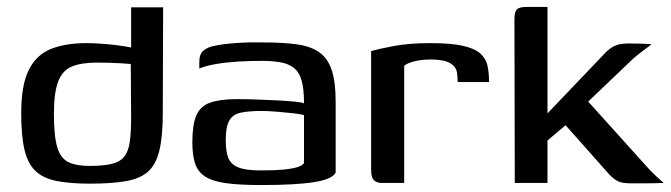

<svg xmlns="http://www.w3.org/2000/svg" viewBox="-20 -526 1928 552"><path d="M41 -201Q41 -282 63 -325.5Q85 -369 127 -385.5Q169 -402 228 -402Q246 -402 269.5 -400.5Q293 -399 316 -396Q339 -393 357 -389.5Q375 -386 382 -382L357 -370V-505H449L448 -201Q448 -133 438 -92.5Q428 -52 405 -32Q382 -12 341 -5Q300 2 239 2Q182 2 143.5 -5.5Q105 -13 82.5 -34Q60 -55 50.5 -95Q41 -135 41 -201ZM237 -49Q276 -49 300 -54.5Q324 -60 336.5 -75Q349 -90 353 -117.5Q357 -145 357 -189L356 -342Q346 -343 329 -344Q312 -345 293 -345.5Q274 -346 258 -346Q213 -346 186 -334.5Q159 -323 147 -291Q135 -259 135 -199Q135 -135 144.5 -103Q154 -71 176.5 -60Q199 -49 237 -49Z M730 6Q668 6 629 0.5Q590 -5 569 -19Q548 -33 540.5 -57Q533 -81 533 -117Q533 -168 544.5 -194.5Q556 -221 584.5 -231Q613 -241 661 -241Q686 -241 716.5 -240Q747 -239 775.5 -237.5Q804 -236 825.5 -234Q847 -232 854 -229Q854 -271 847 -295Q840 -319 824.5 -331Q809 -343 786 -347Q763 -351 732 -351Q698 -351 664.5 -349Q631 -347 601.5 -342Q572 -337 553 -329V-348Q553 -371 565.5 -381Q578 -391 596 -394Q616 -399 655 -402Q694 -405 738 -404Q794 -404 833.5 -398.5Q873 -393 897.5 -376Q922 -359 933.5 -325Q945 -291 945 -234V-30Q936 -11 884 -2.5Q832 6 730 6ZM730 -36Q770 -36 795.5 -38.5Q821 -41 835 -45.5Q849 -50 854 -57V-195Q845 -198 822 -200.5Q799 -203 774 -205Q749 -207 732 -207Q695 -207 672 -202Q649 -197 639 -179Q629 -161 629 -123Q629 -92 636 -73Q643 -54 664.5 -45Q686 -36 730 -36Z M1142 0H1078Q1063 0 1055 -8Q1047 -16 1047 -38V-379Q1071 -386 1114 -394Q1157 -402 1217 -402Q1276 -402 1310 -394.5Q1344 -387 1360.5 -372.5Q1377 -358 1381.5 -337.5Q1386 -317 1386 -290H1296L1295 -304Q1295 -328 1282.5 -338.5Q1270 -349 1253 -352Q1236 -355 1219 -355Q1193 -355 1172.5 -350Q1152 -345 1142 -337Z M1460 0 1459 -470Q1459 -491 1465.5 -498.5Q1472 -506 1494 -506H1554V-200L1724 -378Q1737 -390 1750.5 -395.5Q1764 -401 1789 -401Q1808 -401 1824 -400.5Q1840 -400 1853 -399Q1850 -396 1840.5 -389Q1831 -382 1820 -373.5Q1809 -365 1800 -357L1671 -234L1845 -41Q1856 -29 1867 -19Q1878 -9 1888 0Q1863 1 1837.5 1Q1812 1 1792 1Q1769 1 1757.5 -4.5Q1746 -10 1733 -23L1606 -166L1554 -122V0Z"/></svg>

Font: Genos Thin Medium
Style: Regular
Weight: 500
Version: Version 1.010